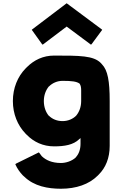

<svg xmlns="http://www.w3.org/2000/svg" viewBox="-20 -876 752 1178"><path d="M606 -481 599 -489C554 -535 470 -535 312 -535C245 -535 189 -508 145 -464L137 -456C88 -406 59 -335 59 -256C59 -177 88 -107 136 -57L144 -49C187 -5 244 22 312 22C376 22 430 13 466 -22L474 -29V6C474 42 463 70 445 89V90C419 114 382 124 354 124C298 124 261 106 236 82C231 76 227 70 222 63L218 59L78 128L74 132C86 159 102 181 120 200L128 207C189 267 275 282 354 282C447 282 526 255 579 202L586 195C628 153 653 94 653 19V-256C653 -379 641 -445 606 -481ZM280 -346H281C302 -367 332 -380 364 -380C420 -380 451 -376 468 -363L469 -362C476 -351 478 -338 478 -321V-256C478 -221 467 -190 447 -166C427 -146 397 -133 364 -133C330 -133 301 -145 280 -166H279C261 -188 249 -219 249 -256C249 -292 261 -323 280 -346ZM175 -693 238 -605 242 -602 389 -713 538 -602 542 -605 607 -693 604 -696 389 -856 178 -696Z"/></svg>

Font: Hussar Woodtype
Style: Bd
Weight: 900
Foundry: Cannot Into Space Fonts
Version: Version 1.07